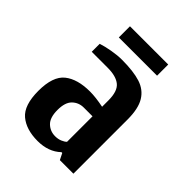

<svg xmlns="http://www.w3.org/2000/svg" viewBox="-189 -741 852 852"><g transform="rotate(45 237.5 -315.0)"><path d="M125 -570V-640H365V-570ZM40 -150Q40 -241 83 -275.5Q126 -310 205 -310Q240 -310 290 -300V-340Q290 -397 264 -418.5Q238 -440 185 -440H85V-490Q109 -498 143 -504Q177 -510 205 -510Q277 -510 321 -496Q365 -482 387.5 -445Q410 -408 410 -340V0H325L310 -30H305Q263 10 195 10Q123 10 81.5 -25Q40 -60 40 -150ZM290 -80V-240H235Q204 -240 182 -219Q160 -198 160 -150Q160 -102 182 -81Q204 -60 235 -60Q253 -60 267.5 -66Q282 -72 290 -80Z"/></g></svg>

Font: Cuprum
Style: Bold
Weight: 700
Designer: Jovanny Lemonad
Foundry: Jovanny Lemonad
Version: Version 2.000